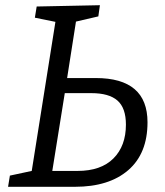

<svg xmlns="http://www.w3.org/2000/svg" viewBox="-20 -718 636 738"><path d="M11 0 18 -43 102 -61 193 -634 114 -650 121 -693 364 -698 358 -655 272 -635 238 -418H348Q547 -418 547 -248Q547 -128 473 -64Q399 0 268 0ZM331 -360H229L181 -61H278Q368 -61 416 -109Q464 -157 464 -239Q464 -303 431.5 -331.5Q399 -360 331 -360Z"/></svg>

Font: Bitter
Style: Italic
Weight: 400
Italic angle: -9°
Designer: Sol Matas, and Bitter project Authors
Foundry: Sol Matas
Version: Version 2.001